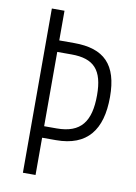

<svg xmlns="http://www.w3.org/2000/svg" viewBox="-82 -768 581 822"><g transform="rotate(10 208.5 -357.0)"><path d="M387 -384C387 -525 326 -585 196 -585H131V-714H76V0H131V-162H191C327 -162 387 -241 387 -384ZM185 -212H131V-535H193C291 -535 331 -491 331 -382C331 -268 291 -212 185 -212Z"/></g></svg>

Font: Noto Sans Lao Looped ExtraCondensed Light
Style: Regular
Weight: 300
Width: 2
Designer: Mark Frömberg, Ben Mitchell
Foundry: The Fontpad Ltd
Version: Version 1.002